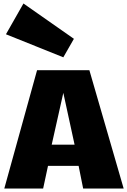

<svg xmlns="http://www.w3.org/2000/svg" viewBox="-20 -1095 739 1115"><path d="M116.2 -1074.7 409.2 -869.6 347.7 -762.2 14.6 -896ZM195.3 -687.5H499L698.2 0H462.9L436.5 -131.8H258.8L230.5 0H4.9ZM413.1 -254.9 347.7 -555.7 280.3 -254.9Z"/></svg>

Font: Paytone One
Style: Regular
Weight: 400
Designer: vernon adams
Foundry: vernon adams
Version: 1.000